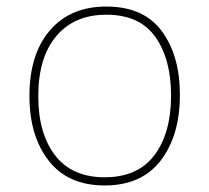

<svg xmlns="http://www.w3.org/2000/svg" viewBox="-20 -557 640 587"><path d="M70 -264Q70 -391 132.5 -464Q195 -537 305 -537Q419 -537 474.5 -462Q530 -387 530 -267Q530 -143 471.5 -66.5Q413 10 300 10Q188 10 129 -65.5Q70 -141 70 -264ZM503 -265Q503 -376 455 -444Q407 -512 305 -512Q207 -512 152 -446.5Q97 -381 97 -263Q97 -149 148.5 -82Q200 -15 300 -15Q401 -15 452 -82.5Q503 -150 503 -265Z"/></svg>

Font: Noto Sans Mono UI Thin
Style: Regular
Weight: 250
Monospace: yes
Designer: Monotype Design team
Foundry: Monotype Imaging Inc.
Version: Version 1.000